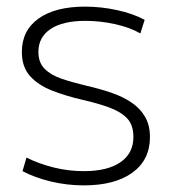

<svg xmlns="http://www.w3.org/2000/svg" viewBox="-20 -550 519 580"><path d="M233 10Q183 10 134.5 -1.5Q86 -13 48 -33L60 -74Q98 -55 142.5 -44Q187 -33 233 -33Q305 -33 344 -60Q383 -87 383 -136Q383 -173 363.5 -193Q344 -213 309.5 -225.5Q275 -238 231 -248Q179 -260 137 -276.5Q95 -293 70.5 -320.5Q46 -348 46 -393Q46 -458 96.5 -494Q147 -530 237 -530Q285 -530 333.5 -519.5Q382 -509 417 -490L404 -449Q373 -467 328 -477Q283 -487 238 -487Q170 -487 133 -462.5Q96 -438 96 -393Q96 -361 115 -342Q134 -323 166.5 -312Q199 -301 241 -291Q281 -282 316 -270Q351 -258 377 -240.5Q403 -223 418 -197.5Q433 -172 433 -136Q433 -67 380 -28.5Q327 10 233 10Z"/></svg>

Font: M PLUS 2 Light
Style: Regular
Weight: 300
Designer: Coji Morishita
Foundry: UNDERFOREST DESIGN
Version: Version 1.001